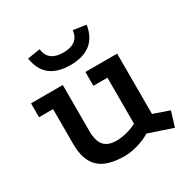

<svg xmlns="http://www.w3.org/2000/svg" viewBox="-153 -789 932 948"><g transform="rotate(-30 313.0 -315.0)"><path d="M443 -26Q410 -6 370 5.5Q330 17 295 17Q196 17 150 -26Q104 -69 104 -162V-361H24V-440H205V-178Q205 -121 227.5 -95Q250 -69 299 -69Q326 -69 358.5 -77.5Q391 -86 414 -99V-361H334V-440H515V-96L605 -65L579 20ZM288 -506Q142 -506 122 -639L194 -650Q203 -577 288 -577Q376 -577 383 -650L456 -639Q435 -506 288 -506Z"/></g></svg>

Font: Podkova SemiBold
Style: Regular
Weight: 600
Designer: Ilya Yudin
Foundry: Cyreal (www.cyreal.org)
Version: Version 2.103